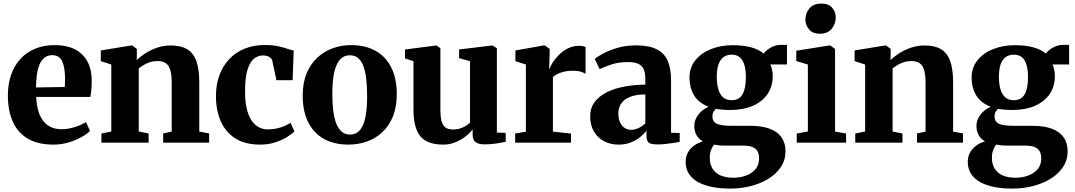

<svg xmlns="http://www.w3.org/2000/svg" viewBox="-20 -816 6146 1098"><path d="M286 11Q194.5 11 136.8 -24.5Q79 -60 52 -123.2Q25 -186.5 25 -269.5Q25 -337.5 44.5 -391Q64 -444.5 99.2 -481.8Q134.5 -519 183.5 -538.5Q232.5 -558 292 -558Q394 -558 448.2 -506.2Q502.5 -454.5 504.5 -360.5Q504.5 -327 502.5 -302.8Q500.5 -278.5 496.5 -261.5H187Q189 -216 199.2 -181.5Q209.5 -147 227.8 -123.8Q246 -100.5 272.2 -88.8Q298.5 -77 333 -77Q370.5 -77 410 -90Q449.5 -103 471.5 -118L495 -67.5Q479.5 -51 447.5 -32.8Q415.5 -14.5 373.5 -1.8Q331.5 11 286 11ZM186 -316 350.5 -318.5Q351 -330.5 351.5 -342Q352 -353.5 352 -365.5Q352 -428.5 336.2 -464.5Q320.5 -500.5 278.5 -500.5Q259 -500.5 242.8 -491.8Q226.5 -483 213.8 -462.2Q201 -441.5 194 -406Q187 -370.5 186 -316Z M616.5 -64V-447L556.5 -466.5V-527.5L730 -556H737L762.5 -536V-498.5L761.5 -472Q782 -492.5 812.2 -511.8Q842.5 -531 879.2 -543.5Q916 -556 956.5 -556Q1014 -556 1049.8 -535Q1085.5 -514 1102.5 -467.8Q1119.5 -421.5 1119.5 -345V-63.5L1176 -53V0H913V-52.5L962 -63.5V-342Q962 -387 954.2 -414.2Q946.5 -441.5 928.8 -454.2Q911 -467 881 -467Q858 -467 838 -460.5Q818 -454 801.8 -444.2Q785.5 -434.5 773.5 -425V-64L830 -52.5V0H560V-52.5Z M1468 11Q1381 11 1325 -25Q1269 -61 1242 -123.8Q1215 -186.5 1215 -266.5Q1215 -332.5 1234.8 -386Q1254.5 -439.5 1291.2 -478.2Q1328 -517 1379.2 -537.8Q1430.5 -558.5 1494 -558.5Q1538.5 -558.5 1569.5 -551.8Q1600.5 -545 1622.2 -537.5Q1644 -530 1659.5 -527L1653.5 -357.5H1561L1537 -469Q1534.5 -479.5 1526.2 -486Q1518 -492.5 1506.8 -495.8Q1495.5 -499 1484.5 -499Q1454 -499 1431 -479.2Q1408 -459.5 1394.8 -415.2Q1381.5 -371 1381.5 -296Q1381 -240 1390.2 -198.5Q1399.5 -157 1416.8 -130Q1434 -103 1458.2 -89.5Q1482.5 -76 1511.5 -76Q1538.5 -76 1562.5 -81.2Q1586.5 -86.5 1606.8 -95.2Q1627 -104 1641.5 -114L1663.5 -65Q1650.5 -50.5 1622 -32.8Q1593.5 -15 1554 -2Q1514.5 11 1468 11Z M1711 -268Q1711 -342 1733.5 -396.2Q1756 -450.5 1795 -486.5Q1834 -522.5 1883.5 -540.2Q1933 -558 1988 -558Q2070 -558 2128.5 -524.8Q2187 -491.5 2218 -429Q2249 -366.5 2249 -278.5Q2249 -203.5 2226.5 -149Q2204 -94.5 2165.2 -58.8Q2126.5 -23 2076.8 -6Q2027 11 1972 11Q1911 11 1862.5 -7.5Q1814 -26 1780.2 -62.2Q1746.5 -98.5 1728.8 -150.2Q1711 -202 1711 -268ZM1982 -46.5Q2015 -46.5 2036.5 -69.8Q2058 -93 2068.8 -141.5Q2079.5 -190 2079.5 -265.5Q2079.5 -320.5 2074.5 -364Q2069.5 -407.5 2058 -438Q2046.5 -468.5 2027.5 -484.2Q2008.5 -500 1980.5 -500Q1948 -500 1925.8 -476.8Q1903.5 -453.5 1892 -405.2Q1880.5 -357 1880.5 -280.5Q1880.5 -225.5 1886 -182Q1891.5 -138.5 1903.5 -108.5Q1915.5 -78.5 1934.8 -62.5Q1954 -46.5 1982 -46.5Z M2750 9.5Q2716 9.5 2699.5 -3.5Q2683 -16.5 2683 -45.5V-76.5Q2667 -54.5 2640.8 -34.5Q2614.5 -14.5 2582.2 -1.8Q2550 11 2515.5 11Q2424 11 2384.2 -36.2Q2344.5 -83.5 2344.5 -191.5V-466L2296 -482V-533L2472 -555.5H2476.5L2498.5 -540.5V-190Q2498.5 -148 2505.2 -123Q2512 -98 2527.8 -86.8Q2543.5 -75.5 2570.5 -75.5Q2594.5 -75.5 2613.2 -82Q2632 -88.5 2645.5 -97.2Q2659 -106 2668 -114V-466L2605.5 -483.5V-533L2790.5 -555.5H2797L2821.5 -540.5V-58L2872 -56V-5Q2853.5 -1.5 2822.2 4Q2791 9.5 2750 9.5Z M2926 0V-52.5L2987.5 -63V-447L2927.5 -466V-527.5L3089 -556H3096.5L3123.5 -536V-512.5L3120.5 -424H3123.5Q3127.5 -437.5 3141 -459Q3154.5 -480.5 3176.5 -502.5Q3198.5 -524.5 3227.5 -539.2Q3256.5 -554 3291 -554Q3304.5 -554 3313.5 -552Q3322.5 -550 3328.5 -547.5V-393.5Q3318.5 -401 3300.8 -406.2Q3283 -411.5 3254.5 -411.5Q3228 -411.5 3206.2 -406.2Q3184.5 -401 3168.5 -393Q3152.5 -385 3142 -376V-63.5L3245.5 -52V0Z M3517 11Q3472 11 3435.2 -8Q3398.5 -27 3376.8 -63.5Q3355 -100 3355 -151.5Q3355 -198 3380.2 -232Q3405.5 -266 3449.2 -288Q3493 -310 3550 -320.8Q3607 -331.5 3670.5 -332V-363Q3670.5 -396.5 3662 -418Q3653.5 -439.5 3632 -450.2Q3610.5 -461 3571 -461Q3516 -461 3474.2 -446.5Q3432.5 -432 3409 -421L3381 -479Q3394.5 -491 3428 -509.2Q3461.5 -527.5 3510 -542Q3558.5 -556.5 3617 -556.5Q3690 -556.5 3734 -535Q3778 -513.5 3797.8 -469.8Q3817.5 -426 3817.5 -358.5V-57L3867 -55V-5Q3855.5 -2.5 3834 1Q3812.5 4.5 3787.2 7.2Q3762 10 3740.5 10Q3704.5 10 3690.8 0Q3677 -10 3677 -40.5V-69.5Q3665.5 -52.5 3643 -33.8Q3620.5 -15 3588.8 -2Q3557 11 3517 11ZM3591 -73.5Q3609.5 -73.5 3632.2 -84Q3655 -94.5 3670.5 -110.5V-276Q3615.5 -276 3581.2 -261.2Q3547 -246.5 3531.5 -222.2Q3516 -198 3516 -168.5Q3516 -138.5 3525.5 -117.2Q3535 -96 3551.8 -84.8Q3568.5 -73.5 3591 -73.5Z M4155.5 262.5Q4099 262.5 4052.2 253.2Q4005.5 244 3971.8 225.2Q3938 206.5 3919.5 177.8Q3901 149 3901 110.5Q3901 80 3913.8 56.5Q3926.5 33 3949 16.8Q3971.5 0.5 3999.5 -7.5Q3974 -22.5 3962.2 -45Q3950.5 -67.5 3950.5 -96Q3950.5 -118.5 3960.8 -139.5Q3971 -160.5 3989.2 -177.5Q4007.5 -194.5 4032.5 -205.5Q3974 -228 3948.5 -271.8Q3923 -315.5 3923 -372Q3923 -430 3956.8 -471.8Q3990.5 -513.5 4046.8 -535.5Q4103 -557.5 4169.5 -557.5Q4231 -557.5 4275 -545.5Q4319 -533.5 4347.5 -509.5Q4359 -526.5 4386.2 -543Q4413.5 -559.5 4448 -559.5H4480.5V-447.5H4385Q4389.5 -439.5 4392.5 -428.5Q4395.5 -417.5 4397.2 -405.2Q4399 -393 4399 -381Q4399 -322 4369.5 -278.5Q4340 -235 4285.2 -211Q4230.5 -187 4155 -187Q4133 -187 4112 -188.8Q4091 -190.5 4074 -193.5Q4064 -184.5 4059 -174.2Q4054 -164 4054 -150Q4054 -120.5 4078.8 -108.5Q4103.5 -96.5 4164 -96.5H4270.5Q4336.5 -96.5 4381.2 -80Q4426 -63.5 4449 -31Q4472 1.5 4472 49.5Q4472 99 4446 138.5Q4420 178 4375.2 205.8Q4330.5 233.5 4273.8 248Q4217 262.5 4155.5 262.5ZM4172.5 200.5Q4211.5 200.5 4245.2 188.5Q4279 176.5 4300 152.2Q4321 128 4321 90.5Q4321 65 4311.8 48.5Q4302.5 32 4281.2 24.2Q4260 16.5 4223.5 16.5H4118.5Q4103.5 16.5 4089.2 14.8Q4075 13 4063.5 11Q4053.5 23.5 4046.2 41.8Q4039 60 4039 86.5Q4039 122.5 4054.5 148Q4070 173.5 4099.8 186.8Q4129.5 200 4172.5 200.5ZM4163.5 -243Q4207.5 -243 4226.5 -277Q4245.5 -311 4245.5 -373.5Q4245.5 -416 4236.8 -445Q4228 -474 4210.2 -488.8Q4192.5 -503.5 4165 -503.5Q4137 -503.5 4117.8 -489.5Q4098.5 -475.5 4088.8 -447.5Q4079 -419.5 4079 -377Q4079 -336.5 4087.8 -306.2Q4096.5 -276 4115 -259.5Q4133.5 -243 4163.5 -243Z M4536.5 0V-52.5L4600 -64V-447L4534 -467V-526L4722.5 -556H4728.5L4755.5 -535.5V-63.5L4818.5 -52.5V0ZM4667.5 -623Q4627.5 -623 4606.8 -647.8Q4586 -672.5 4586 -703Q4586 -741.5 4609.2 -768.5Q4632.5 -795.5 4677 -795.5H4678Q4718 -795.5 4738.8 -772Q4759.5 -748.5 4759.5 -717Q4759.5 -679.5 4736.2 -651.2Q4713 -623 4668.5 -623Z M4927.5 -64V-447L4867.5 -466.5V-527.5L5041 -556H5048L5073.5 -536V-498.5L5072.5 -472Q5093 -492.5 5123.2 -511.8Q5153.5 -531 5190.2 -543.5Q5227 -556 5267.5 -556Q5325 -556 5360.8 -535Q5396.5 -514 5413.5 -467.8Q5430.5 -421.5 5430.5 -345V-63.5L5487 -53V0H5224V-52.5L5273 -63.5V-342Q5273 -387 5265.2 -414.2Q5257.5 -441.5 5239.8 -454.2Q5222 -467 5192 -467Q5169 -467 5149 -460.5Q5129 -454 5112.8 -444.2Q5096.5 -434.5 5084.5 -425V-64L5141 -52.5V0H4871V-52.5Z M5769 262.5Q5712.5 262.5 5665.8 253.2Q5619 244 5585.2 225.2Q5551.5 206.5 5533 177.8Q5514.5 149 5514.5 110.5Q5514.5 80 5527.2 56.5Q5540 33 5562.5 16.8Q5585 0.5 5613 -7.5Q5587.5 -22.5 5575.8 -45Q5564 -67.5 5564 -96Q5564 -118.5 5574.2 -139.5Q5584.5 -160.5 5602.8 -177.5Q5621 -194.5 5646 -205.5Q5587.5 -228 5562 -271.8Q5536.5 -315.5 5536.5 -372Q5536.5 -430 5570.2 -471.8Q5604 -513.5 5660.2 -535.5Q5716.5 -557.5 5783 -557.5Q5844.5 -557.5 5888.5 -545.5Q5932.5 -533.5 5961 -509.5Q5972.5 -526.5 5999.8 -543Q6027 -559.5 6061.5 -559.5H6094V-447.5H5998.5Q6003 -439.5 6006 -428.5Q6009 -417.5 6010.8 -405.2Q6012.5 -393 6012.5 -381Q6012.5 -322 5983 -278.5Q5953.5 -235 5898.8 -211Q5844 -187 5768.5 -187Q5746.5 -187 5725.5 -188.8Q5704.5 -190.5 5687.5 -193.5Q5677.5 -184.5 5672.5 -174.2Q5667.5 -164 5667.5 -150Q5667.5 -120.5 5692.2 -108.5Q5717 -96.5 5777.5 -96.5H5884Q5950 -96.5 5994.8 -80Q6039.5 -63.5 6062.5 -31Q6085.5 1.5 6085.5 49.5Q6085.5 99 6059.5 138.5Q6033.5 178 5988.8 205.8Q5944 233.5 5887.2 248Q5830.5 262.5 5769 262.5ZM5786 200.5Q5825 200.5 5858.8 188.5Q5892.5 176.5 5913.5 152.2Q5934.5 128 5934.5 90.5Q5934.5 65 5925.2 48.5Q5916 32 5894.8 24.2Q5873.5 16.5 5837 16.5H5732Q5717 16.5 5702.8 14.8Q5688.5 13 5677 11Q5667 23.5 5659.8 41.8Q5652.5 60 5652.5 86.5Q5652.5 122.5 5668 148Q5683.5 173.5 5713.2 186.8Q5743 200 5786 200.5ZM5777 -243Q5821 -243 5840 -277Q5859 -311 5859 -373.5Q5859 -416 5850.2 -445Q5841.5 -474 5823.8 -488.8Q5806 -503.5 5778.5 -503.5Q5750.5 -503.5 5731.2 -489.5Q5712 -475.5 5702.2 -447.5Q5692.5 -419.5 5692.5 -377Q5692.5 -336.5 5701.2 -306.2Q5710 -276 5728.5 -259.5Q5747 -243 5777 -243Z"/></svg>

Font: Merriweather 48pt ExtraBold
Style: Regular
Weight: 800
Version: Version 2.100